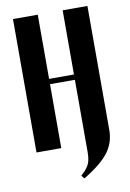

<svg xmlns="http://www.w3.org/2000/svg" viewBox="-95 -757 672 991"><g transform="rotate(-10 240.5 -262.0)"><path d="M44.9 -699.2H174.8V-362.8H305.2V-699.2H435.1V-49.8Q435.1 18.6 395.5 69.6Q356 120.6 265.1 174.8L252 158.2Q266.1 145.5 272.9 137.9Q279.8 130.4 288.8 116.7Q297.9 103 301.5 85.2Q305.2 67.4 305.2 43.9V-335H174.8V0H44.9Z"/></g></svg>

Font: Moniqa Black Heading
Style: Regular
Weight: 900
Designer: Rajesh Rajput
Foundry: Rajesh Rajput
Version: Version 1.000